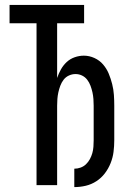

<svg xmlns="http://www.w3.org/2000/svg" viewBox="-20 -755 540 783"><path d="M283 8V-67Q296 -67 308.5 -71.5Q321 -76 330.5 -85Q340 -94 346.5 -106Q353 -118 356.5 -130.5Q360 -143 361 -156.5Q362 -170 362 -183V-324Q362 -337 361 -351Q360 -365 357 -378.5Q354 -392 349 -405.5Q344 -419 335.5 -430Q327 -441 314.5 -447Q302 -453 288 -453Q274 -453 261 -447Q248 -441 239.5 -430Q231 -419 226 -405.5Q221 -392 218 -378.5Q215 -365 214 -351Q213 -337 213 -324V0H129V-660H19V-735H323V-660H213V-437Q219 -455 228.5 -472Q238 -489 252 -502Q266 -515 284.5 -521.5Q303 -528 322 -528Q344 -528 365 -518.5Q386 -509 400.5 -492Q415 -475 423.5 -454.5Q432 -434 437.5 -412Q443 -390 444.5 -368Q446 -346 446 -324V-183Q446 -159 443 -135.5Q440 -112 431 -89.5Q422 -67 407.5 -48Q393 -29 373 -16Q353 -3 330 2.5Q307 8 283 8Z"/></svg>

Font: Iosevka Fixed Medium
Style: Regular
Weight: 500
Monospace: yes
Designer: Belleve Invis
Foundry: Belleve Invis
Version: Version 32.3.0